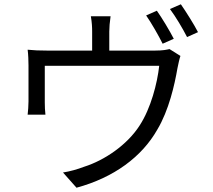

<svg xmlns="http://www.w3.org/2000/svg" viewBox="-20 -830 996 896"><path d="M109 -598C112 -576 113 -544 113 -524V-357C113 -337 111 -312 109 -295H192C190 -310 189 -335 189 -352V-523H723C714 -441 684 -325 632 -245C574 -154 468 -82 373 -52C342 -40 306 -30 274 -25L337 46C511 -1 642 -98 714 -225C768 -315 795 -435 808 -511C812 -530 817 -555 822 -569L771 -601C758 -598 741 -594 705 -594H490V-683C490 -703 492 -725 496 -754H404C409 -725 410 -703 410 -683V-594H198C164 -594 137 -595 109 -598ZM739 -626 791 -649C771 -688 736 -746 712 -780L662 -758C687 -722 720 -664 739 -626ZM773 -788C800 -752 832 -698 853 -657L904 -680C886 -715 849 -774 824 -810Z"/></svg>

Font: Kinto Sans
Style: Regular
Weight: 400
Designer: Authors: Ryoko NISHIZUKA  (kana & ideographs); Paul D. Hunt (Latin, Greek & Cyrillic); Wenlong ZHANG  (bopomofo); Sandol
Foundry: Adobe Systems Incorporated, ookami Inc.
Version: Version 0.001